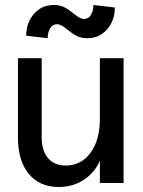

<svg xmlns="http://www.w3.org/2000/svg" viewBox="-20 -733 573 769"><path d="M52 -181V-500H147V-183Q147 -130 172 -100Q197 -70 243 -70Q305 -70 342.5 -121Q380 -172 380 -257V-500H475V0H380V-89Q358 -40 314.5 -12Q271 16 215 16Q139 16 95.5 -36.5Q52 -89 52 -181ZM196 -713Q220 -713 237.5 -704Q255 -695 276 -678Q289 -667 298.5 -662Q308 -657 317 -657Q334 -657 344 -673Q354 -689 354 -713L440 -703Q440 -651 409 -615.5Q378 -580 330 -580Q305 -580 287.5 -589Q270 -598 249 -615Q236 -626 226.5 -631Q217 -636 208 -636Q191 -636 181 -620Q171 -604 171 -580L85 -590Q85 -642 116 -677.5Q147 -713 196 -713Z"/></svg>

Font: MedMera Sans Display
Style: Regular
Weight: 500
Designer: Kasper Nordkvist
Foundry: UNCUT.wtf
Version: Version 1.300